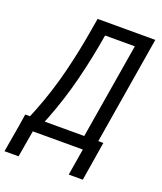

<svg xmlns="http://www.w3.org/2000/svg" viewBox="-196 -838 933 1104"><g transform="rotate(20 270.5 -286.0)"><path d="M358 163H444L483 -76H452L561 -735H208L196 -665Q174 -531 140.5 -396Q107 -261 56 -130L34 -76H5L-7 0H385ZM366 -76H124L135 -103Q188 -239 223 -379Q258 -519 281 -660H463ZM-35 163H51L79 0H-7Z"/></g></svg>

Font: Iosevka Sparkle
Style: Italic
Weight: 400
Italic angle: -9°
Designer: Belleve Invis
Foundry: Belleve Invis
Version: Version 4.5.0; ttfautohint (v1.8.3)